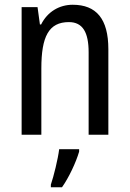

<svg xmlns="http://www.w3.org/2000/svg" viewBox="-20 -567 545 808"><path d="M286 -547C230 -547 180 -518 153 -464H148L138 -537H71V0H154V-279C154 -413 185 -474 270 -474C328 -474 353 -431 353 -347V0H436V-360C436 -488 385 -547 286 -547ZM313 71V61H229C224 102 206 175 194 210V221H241C270 180 300 116 313 71Z"/></svg>

Font: Noto Sans Kannada Condensed
Style: Regular
Weight: 400
Width: 3
Designer: Jelle Bosma - Monotype Design Team
Foundry: Monotype Imaging Inc.
Version: Version 2.005